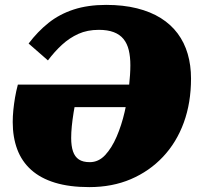

<svg xmlns="http://www.w3.org/2000/svg" viewBox="-20 -748 822 785"><path d="M345 17Q264 17 205 -1Q146 -19 107.5 -53.5Q69 -88 50.5 -137.5Q32 -187 32 -249Q32 -272 34.5 -297.5Q37 -323 41.5 -349.5Q46 -376 53 -402H632L614 -310H261L294 -356Q286 -320 281 -288.5Q276 -257 273.5 -231.5Q271 -206 271 -184Q271 -151 278.5 -129Q286 -107 302.5 -96Q319 -85 347 -85Q383 -85 410 -114Q437 -143 457 -189.5Q477 -236 489.5 -290Q502 -344 507.5 -394.5Q513 -445 513 -481Q513 -516 506.5 -543Q500 -570 485 -588.5Q470 -607 445 -616.5Q420 -626 384 -626Q337 -626 300.5 -609.5Q264 -593 233.5 -565Q203 -537 176 -501L97 -570Q134 -619 178.5 -654.5Q223 -690 281 -709Q339 -728 414 -728Q484 -728 540 -714Q596 -700 637.5 -674Q679 -648 706.5 -611Q734 -574 747.5 -527.5Q761 -481 761 -427Q761 -328 731.5 -247Q702 -166 646.5 -107Q591 -48 515 -15.5Q439 17 345 17Z"/></svg>

Font: Roboto Serif 20pt Black
Style: Italic
Weight: 900
Italic angle: -10°
Version: Version 1.008